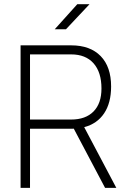

<svg xmlns="http://www.w3.org/2000/svg" viewBox="-20 -914 626 934"><path d="M80.1 0V-693.4H326.2Q418.9 -693.4 469.7 -641.1Q520.5 -588.9 520.5 -493.2Q520.5 -413.6 486.6 -362.8Q452.6 -312 389.6 -295.4L545.9 0H491.2L338.9 -288.1Q332.5 -287.6 326.2 -287.6H126V0ZM126 -332.5H326.2Q396.5 -332.5 435.1 -371.8Q473.6 -411.1 473.6 -483.4Q473.6 -562.5 435.1 -606Q396.5 -649.4 326.2 -649.4H126ZM246.1 -771.5 356 -893.6H415.5L300.8 -771.5Z"/></svg>

Font: Cascadia Mono NF ExtraLight
Style: Regular
Weight: 200
Monospace: yes
Designer: Aaron Bell
Foundry: Saja Typeworks
Version: Version 2404.023; ttfautohint (v1.8.4)